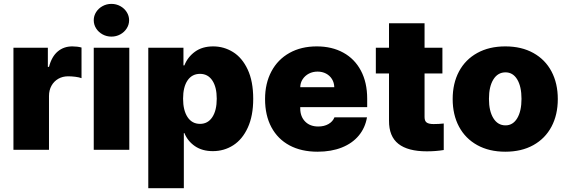

<svg xmlns="http://www.w3.org/2000/svg" viewBox="-20 -778 2947 997"><path d="M49.8 -530.3H228.5V-430.7H234.4Q248.5 -484.4 279.8 -510.7Q311 -537.1 355.5 -537.1Q381.3 -537.1 403.3 -531.2V-372.1Q390.6 -377 370.6 -379.4Q350.6 -381.8 334 -381.8Q305.2 -381.8 282.7 -368.9Q260.3 -356 247.3 -332.8Q234.4 -309.6 234.4 -279.3V0H49.8Z M466.8 -530.3H651.4V0H466.8ZM466.8 -672.9Q466.8 -695.8 479.2 -715.3Q491.7 -734.9 512.7 -746.3Q533.7 -757.8 558.6 -757.8Q583.5 -757.8 604.5 -746.3Q625.5 -734.9 637.9 -715.3Q650.4 -695.8 650.4 -672.9Q650.4 -649.9 637.9 -630.4Q625.5 -610.8 604.5 -599.4Q583.5 -587.9 558.6 -587.9Q533.7 -587.9 512.7 -599.4Q491.7 -610.8 479.2 -630.4Q466.8 -649.9 466.8 -672.9Z M750 -530.3H932.6V-438.5H937.5Q954.1 -481.4 992.2 -509.3Q1030.3 -537.1 1086.9 -537.1Q1142.6 -537.1 1189.9 -507.8Q1237.3 -478.5 1266.1 -417.2Q1294.9 -356 1294.9 -264.6Q1294.9 -176.8 1266.8 -115.5Q1238.8 -54.2 1191.2 -23.7Q1143.6 6.8 1085 6.8Q1030.3 6.8 992.4 -19Q954.6 -44.9 937.5 -86.9H934.6V199.2H750ZM1018.6 -134.8Q1059.6 -134.8 1082.5 -169.7Q1105.5 -204.6 1105.5 -265.6Q1105.5 -325.7 1082.5 -360.1Q1059.6 -394.5 1018.6 -394.5Q977.1 -394.5 953.9 -360.4Q930.7 -326.2 930.7 -265.6Q930.7 -205.1 953.9 -169.9Q977.1 -134.8 1018.6 -134.8Z M1356.4 -263.7Q1356.4 -345.2 1389.4 -407.2Q1422.4 -469.2 1483.2 -503.2Q1543.9 -537.1 1625 -537.1Q1703.6 -537.1 1762.7 -504.6Q1821.8 -472.2 1854.2 -410.9Q1886.7 -349.6 1886.7 -265.6V-221.7H1539.1V-214.8Q1539.1 -173.3 1564.2 -147.2Q1589.4 -121.1 1632.8 -121.1Q1663.1 -121.1 1685.5 -133.8Q1708 -146.5 1716.8 -168.9H1885.7Q1876.5 -114.3 1843 -74Q1809.6 -33.7 1754.9 -12Q1700.2 9.8 1628.9 9.8Q1544.9 9.8 1483.6 -22.9Q1422.4 -55.7 1389.4 -117.2Q1356.4 -178.7 1356.4 -263.7ZM1715.8 -325.2Q1715.3 -348.6 1703.9 -367.2Q1692.4 -385.7 1672.9 -396Q1653.3 -406.2 1628.9 -406.2Q1604.5 -406.2 1584.2 -395.8Q1564 -385.3 1551.8 -366.9Q1539.6 -348.6 1539.1 -325.2Z M2277.3 -396.5H2184.6V-169.9Q2184.6 -149.4 2195.8 -141.6Q2207 -133.8 2231.4 -133.8Q2259.3 -133.8 2284.2 -136.7V1Q2243.2 7.8 2196.3 7.8Q2098.1 7.8 2048.8 -31Q1999.5 -69.8 2000 -151.4V-396.5H1931.6V-530.3H2000V-657.2H2184.6V-530.3H2277.3Z M2330.6 -263.7Q2330.6 -345.2 2363.5 -407Q2396.5 -468.8 2458.3 -502.9Q2520 -537.1 2604 -537.1Q2688 -537.1 2749.5 -502.9Q2811 -468.8 2843.8 -407Q2876.5 -345.2 2876.5 -263.7Q2876.5 -182.1 2843.8 -120.4Q2811 -58.6 2749.5 -24.4Q2688 9.8 2604 9.8Q2520 9.8 2458.3 -24.4Q2396.5 -58.6 2363.5 -120.4Q2330.6 -182.1 2330.6 -263.7ZM2688 -264.6Q2688 -328.6 2665.8 -365.5Q2643.6 -402.3 2605 -402.3Q2564.9 -402.3 2542 -365.5Q2519 -328.6 2519 -264.6Q2519 -201.2 2542 -164.1Q2564.9 -127 2605 -127Q2643.6 -127 2665.8 -164.1Q2688 -201.2 2688 -264.6Z"/></svg>

Font: Pretendard GOV Black
Style: Regular
Weight: 900
Designer: Base glyphs from Inter by Rasmus Andersson; Hangeul glyphs from Noto Sans CJK(Source Han Sans) by Jang Soo-young and Kan
Foundry: Kil Hyung-jin
Version: Version 1.309